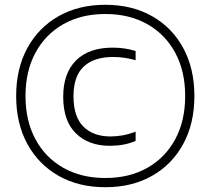

<svg xmlns="http://www.w3.org/2000/svg" viewBox="-20 -771 880 802"><path d="M420 11Q308.5 11 224.8 -36.5Q141 -84 94.2 -169.8Q47.5 -255.5 47.5 -370Q47.5 -484.5 94.2 -570.2Q141 -656 224.8 -703.5Q308.5 -751 420 -751Q531.5 -751 615.2 -703.5Q699 -656 745.5 -570.2Q792 -484.5 792 -370Q792 -255.5 745.5 -169.8Q699 -84 615.2 -36.5Q531.5 11 420 11ZM420 -27.5Q520.5 -27.5 595.5 -70Q670.5 -112.5 712 -189.5Q753.5 -266.5 753.5 -370Q753.5 -473.5 712 -550.5Q670.5 -627.5 595.5 -670Q520.5 -712.5 420 -712.5Q319.5 -712.5 244.5 -670Q169.5 -627.5 128 -550.5Q86.5 -473.5 86.5 -370Q86.5 -266.5 128 -189.5Q169.5 -112.5 244.5 -70Q319.5 -27.5 420 -27.5ZM438 -162Q350.5 -162 297.2 -213.8Q244 -265.5 244 -367Q244 -465 297.5 -518.5Q351 -572 450.5 -572Q502 -572 546.5 -558V-519.5Q523.5 -526 500.8 -529.5Q478 -533 452.5 -533Q372.5 -533 329.8 -493Q287 -453 287 -369Q287 -283 328.5 -242Q370 -201 441.5 -201Q463.5 -201 489.8 -205.2Q516 -209.5 546.5 -221V-182.5Q521.5 -171.5 494.5 -166.8Q467.5 -162 438 -162Z"/></svg>

Font: Encode Sans Cnd XLt
Style: Regular
Weight: 200
Width: 3
Designer: Multiple Designers
Foundry: Impallari Type
Version: Version 3.002; ttfautohint (v1.8.3) -l 8 -r 50 -G 200 -x 14 